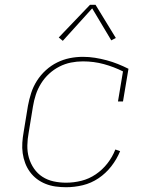

<svg xmlns="http://www.w3.org/2000/svg" viewBox="-20 -776 640 804"><path d="M257 8Q235 8 213 5Q191 2 171 -6Q151 -14 134.5 -26.5Q118 -39 105.5 -56Q93 -73 85.5 -93Q78 -113 75 -134.5Q72 -156 73.5 -178.5Q75 -201 79 -223L97 -333Q102 -360 110.5 -386.5Q119 -413 134.5 -437.5Q150 -462 172 -482Q194 -502 219.5 -514.5Q245 -527 272 -532.5Q299 -538 327 -538Q353 -538 378 -534Q403 -530 427 -523.5Q451 -517 473.5 -508Q496 -499 518 -488L495 -351H474L495 -477Q457 -496 415 -507.5Q373 -519 327 -519Q302 -519 277 -514Q252 -509 228.5 -497Q205 -485 185.5 -467Q166 -449 152 -426.5Q138 -404 130 -379.5Q122 -355 118 -330L100 -220Q95 -194 94.5 -167Q94 -140 101 -115.5Q108 -91 122.5 -70Q137 -49 158 -35.5Q179 -22 204.5 -16.5Q230 -11 257 -11Q289 -11 321 -19Q353 -27 381 -46Q409 -65 430 -92Q451 -119 463 -150L483 -143Q469 -109 446 -79.5Q423 -50 392.5 -29.5Q362 -9 327 -0.5Q292 8 257 8ZM243 -605 226 -619 357 -756H380L465 -617L446 -607L366 -741Z"/></svg>

Font: Iosevka Slab Thin Extended
Style: Italic
Weight: 100
Width: 7
Italic angle: -9°
Monospace: yes
Designer: Belleve Invis
Foundry: Belleve Invis
Version: Version 11.1.0; ttfautohint (v1.8.3)